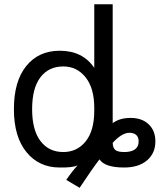

<svg xmlns="http://www.w3.org/2000/svg" viewBox="-20 -771 745 896"><path d="M505.9 -104.5Q506.8 -80.1 518.6 -70.8Q530.3 -61.5 560.5 -61.5Q591.8 -61.5 609.4 -73.7Q627 -85.9 627 -111.3Q627 -130.9 615.7 -141.1Q604.5 -151.4 583 -151.4Q547.9 -150.4 505.9 -104.5ZM275.4 -61.5Q339.8 -61.5 379.9 -111.3Q419.9 -161.1 419.9 -254.9V-267.6Q419.9 -359.4 379.4 -410.2Q338.9 -460.9 275.4 -460.9Q207 -460.9 168.5 -410.2Q129.9 -359.4 129.9 -261.7Q129.9 -164.1 168.9 -112.8Q208 -61.5 275.4 -61.5ZM419.9 -454.1V-751H505.9V-196.3Q538.1 -220.7 589.8 -220.7Q642.6 -220.7 673.8 -190.9Q705.1 -161.1 705.1 -111.3Q705.1 -55.7 666 -22.5Q627 10.7 559.6 10.7Q468.8 10.7 444.3 -27.3Q411.1 15.6 351.6 105.5L289.1 68.4Q317.4 27.3 341.8 1Q318.4 11.7 258.8 10.7Q162.1 10.7 103.5 -61Q44.9 -132.8 44.9 -261.7Q44.9 -391.6 102.5 -462.9Q160.2 -534.2 258.8 -534.2Q366.2 -534.2 419.9 -454.1Z"/></svg>

Font: Nasu
Style: Regular
Weight: 400
Designer: Ryoko NISHIZUKA (kana &amp; ideographs); Paul D. Hunt (Latin, Greek &amp; Cyrillic); Wenlong ZHANG (bopomofo); Sandoll C
Version: Version 2014.1215